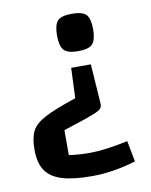

<svg xmlns="http://www.w3.org/2000/svg" viewBox="-76 -572 595 759"><g transform="rotate(-10 221.5 -192.0)"><path d="M264 -365Q221 -365 206.5 -382Q192 -399 192 -440Q192 -482 206.5 -498.5Q221 -515 264 -515Q308 -515 322.5 -498.5Q337 -482 337 -440Q337 -399 322.5 -382Q308 -365 264 -365ZM315 -144Q316 -129 303 -120.5Q290 -112 250 -98L156 -67V33Q194 39 239 39Q300 39 393 19L409 103Q318 131 232 131Q156 131 111.5 117Q67 103 46.5 72.5Q26 42 26 -11Q26 -59 40 -86Q54 -113 94 -134Q134 -155 220 -184L225 -305H304Z"/></g></svg>

Font: Changa Medium
Style: Regular
Weight: 500
Designer: Eduardo Rodriguez Tunni
Foundry: Eduardo Rodriguez Tunni
Version: Version 2.002; ttfautohint (v1.5) -l 8 -r 50 -G 150 -x 14 -H